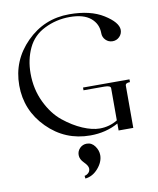

<svg xmlns="http://www.w3.org/2000/svg" viewBox="-95 -734 848 1030"><g transform="rotate(-10 329.0 -218.5)"><path d="M286 223 284 208Q296 206 305.5 197Q315 188 315 174Q315 158 293.5 137Q272 116 272 93Q272 71 287.5 55.5Q303 40 325 40Q352 40 369 63.5Q386 87 386 113Q386 150 356 184.5Q326 219 286 223ZM506 -230Q506 -245 472 -245H358V-260H611V-245Q586 -245 586 -230V0H506V-38Q438 0 353 0Q216 0 119.5 -97Q23 -194 23 -330Q23 -466 119.5 -563Q216 -660 353 -660Q468 -660 539 -615.5Q610 -571 611 -530Q611 -508 595.5 -492.5Q580 -477 558 -477Q536 -477 520.5 -492.5Q505 -508 505 -530Q505 -581 466.5 -613Q428 -645 353 -645Q279 -645 215 -613Q152 -582 123 -520Q94 -458 94 -383Q94 -297 128.5 -225.5Q163 -154 214 -113Q265 -72 316.5 -50Q368 -28 409 -28Q462 -28 506 -55Z"/></g></svg>

Font: kawoszeh
Style: Medium
Weight: 500
Version: Version 000.030